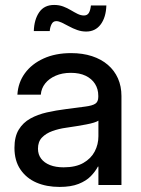

<svg xmlns="http://www.w3.org/2000/svg" viewBox="-20 -737 563 765"><path d="M217.3 7.8Q165.5 7.8 125.2 -9.5Q85 -26.9 61.3 -61.8Q37.6 -96.7 37.6 -147.9Q37.6 -192.4 54.7 -220.5Q71.8 -248.5 100.8 -264.6Q129.9 -280.8 166.7 -289.1Q203.6 -297.4 242.2 -302.2Q291 -308.6 319.3 -312.3Q347.7 -315.9 359.6 -323.7Q371.6 -331.5 371.6 -350.6V-355.5Q371.6 -382.3 358.6 -402.8Q345.7 -423.3 321.3 -435.1Q296.9 -446.8 262.2 -446.8Q228 -446.8 201.7 -435.3Q175.3 -423.8 159.9 -404.3Q144.5 -384.8 142.6 -359.9H49.3Q52.2 -408.2 79.3 -445.3Q106.4 -482.4 153.6 -503.9Q200.7 -525.4 263.2 -525.4Q309.6 -525.4 346.7 -513.2Q383.8 -501 409.9 -478.5Q436 -456.1 450 -424.6Q463.9 -393.1 463.9 -354.5V0H372.1V-73.2H370.1Q359.9 -53.7 341.6 -34.9Q323.2 -16.1 293 -4.2Q262.7 7.8 217.3 7.8ZM233.4 -70.3Q281.7 -70.3 312.3 -87.9Q342.8 -105.5 357.4 -133.5Q372.1 -161.6 372.1 -194.3V-256.3Q366.7 -252.4 354.2 -248.5Q341.8 -244.6 323.7 -241.2Q305.7 -237.8 284.9 -234.4Q264.2 -231 243.2 -228Q214.4 -224.1 188.7 -214.8Q163.1 -205.6 147.2 -189Q131.3 -172.4 131.3 -144.5Q131.3 -121.6 143.8 -105Q156.2 -88.4 179.2 -79.3Q202.1 -70.3 233.4 -70.3ZM323.2 -611.3Q305.2 -611.3 287.8 -617.4Q270.5 -623.5 254.9 -632.1Q239.3 -640.6 226.6 -646.7Q213.9 -652.8 204.1 -652.8Q191.4 -652.8 185.3 -640.4Q179.2 -627.9 178.2 -613.3H114.7Q116.2 -659.2 136.2 -688.2Q156.2 -717.3 195.8 -717.3Q215.3 -717.3 231.7 -711.2Q248 -705.1 262.2 -696.5Q276.4 -688 289.3 -681.6Q302.2 -675.3 314.5 -675.3Q327.1 -675.3 333.5 -684.8Q339.8 -694.3 342.3 -715.3H403.8Q402.3 -668 381.1 -639.6Q359.9 -611.3 323.2 -611.3Z"/></svg>

Font: Inter Cardless Display
Style: Regular
Weight: 400
Designer: Rasmus Andersson
Foundry: rsms
Version: Version 4.001;git-9221beed3